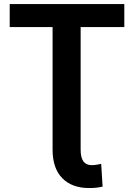

<svg xmlns="http://www.w3.org/2000/svg" viewBox="-20 -732 672 965"><path d="M495.7 206Q477.3 210.2 461.6 211.6Q446 213.1 427.6 213.1Q341.6 213.1 293 163.5Q244.3 114 244.3 19.9V-595.9H28.8V-711.6H604.8V-595.9H385.3V19.9Q385.3 60.7 399.5 79.4Q413.7 98 440.3 98Q454.2 98 466.1 95.9Q478 93.8 488.6 91.6Z"/></svg>

Font: Interface
Style: Bold
Weight: 700
Designer: Rasmus Andersson
Foundry: rsms
Version: Version 1.8